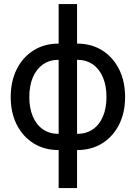

<svg xmlns="http://www.w3.org/2000/svg" viewBox="-20 -748 687 972"><path d="M276.9 11.7Q204.6 11.7 149.9 -22.5Q95.2 -56.6 64.7 -117.2Q34.2 -177.7 34.2 -256.8Q34.2 -336.4 64.7 -397.5Q95.2 -458.5 149.9 -492.9Q204.6 -527.3 276.9 -527.3H370.1Q442.9 -527.3 497.6 -492.9Q552.2 -458.5 582.8 -397.5Q613.3 -336.4 613.3 -256.8Q613.3 -177.7 582.8 -117.2Q552.2 -56.6 497.6 -22.5Q442.9 11.7 370.1 11.7ZM276.9 -70.3H370.1Q416.5 -70.3 450 -93.3Q483.4 -116.2 501.2 -158.4Q519 -200.7 519 -256.8Q519 -314 501.2 -356.2Q483.4 -398.4 450 -421.9Q416.5 -445.3 370.1 -445.3H276.9Q231 -445.3 197.5 -421.9Q164.1 -398.4 146.2 -356.2Q128.4 -314 128.4 -256.8Q128.4 -200.7 146.2 -158.4Q164.1 -116.2 197.3 -93.3Q230.5 -70.3 276.9 -70.3ZM276.9 204.1V-727.5H370.1V204.1Z"/></svg>

Font: Inter Cardless Display
Style: Regular
Weight: 400
Designer: Rasmus Andersson
Foundry: rsms
Version: Version 4.001;git-9221beed3